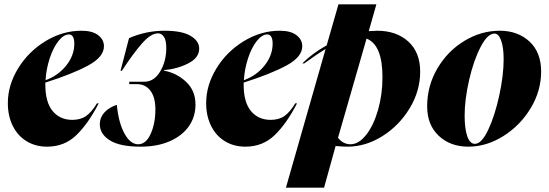

<svg xmlns="http://www.w3.org/2000/svg" viewBox="-20 -661 2519 881"><path d="M354 -520Q404 -520 430.5 -499.5Q457 -479 457 -449Q457 -400 385.5 -361Q314 -322 188 -282V-273Q188 -192 221.5 -151.5Q255 -111 312 -111Q350 -111 375.5 -129Q401 -147 425 -187H433Q386 -95 331 -41.5Q276 12 196 12Q143 12 102 -13Q61 -38 38.5 -83.5Q16 -129 16 -188Q16 -270 63 -347Q110 -424 188.5 -472Q267 -520 354 -520ZM321 -461Q321 -482 314.5 -492.5Q308 -503 297 -503Q272 -503 248 -472.5Q224 -442 208 -393Q192 -344 189 -293Q247 -314 284 -360.5Q321 -407 321 -461Z M516 -180Q524 -98 551 -48.5Q578 1 614 1Q650 1 671.5 -47Q693 -95 693 -159Q693 -215 670 -245Q647 -275 608 -275H573V-286H642Q687 -286 715 -333Q743 -380 743 -441Q743 -475 732.5 -491.5Q722 -508 705 -508Q672 -508 631 -461Q590 -414 539 -336H533L572 -486Q650 -520 735 -520Q815 -520 854.5 -496.5Q894 -473 894 -438Q894 -396 844.5 -370.5Q795 -345 732 -339V-337Q791 -326 834 -285.5Q877 -245 877 -181Q877 -125 846.5 -81.5Q816 -38 759 -13Q702 12 626 12Q530 12 484 -17Q438 -46 438 -91Q438 -122 459 -145Q480 -168 516 -180Z M1264 -520Q1314 -520 1340.5 -499.5Q1367 -479 1367 -449Q1367 -400 1295.5 -361Q1224 -322 1098 -282V-273Q1098 -192 1131.5 -151.5Q1165 -111 1222 -111Q1260 -111 1285.5 -129Q1311 -147 1335 -187H1343Q1296 -95 1241 -41.5Q1186 12 1106 12Q1053 12 1012 -13Q971 -38 948.5 -83.5Q926 -129 926 -188Q926 -270 973 -347Q1020 -424 1098.5 -472Q1177 -520 1264 -520ZM1231 -461Q1231 -482 1224.5 -492.5Q1218 -503 1207 -503Q1182 -503 1158 -472.5Q1134 -442 1118 -393Q1102 -344 1099 -293Q1157 -314 1194 -360.5Q1231 -407 1231 -461Z M1707 -641 1672 -518Q1698 -520 1710 -520Q1799 -520 1853.5 -470.5Q1908 -421 1908 -332Q1908 -244 1860 -164.5Q1812 -85 1735 -36.5Q1658 12 1574 12Q1555 12 1520 9L1467 200H1292L1474 -436Q1435 -413 1376 -370H1367Q1413 -416 1479 -453L1533 -641ZM1588 1Q1626 1 1660 -42Q1694 -85 1714.5 -156Q1735 -227 1735 -307Q1735 -455 1662 -484L1531 -29Q1541 -15 1556 -7Q1571 1 1588 1Z M2129 12Q2046 12 1993 -38Q1940 -88 1940 -173Q1940 -267 1987 -347Q2034 -427 2111 -473.5Q2188 -520 2273 -520Q2356 -520 2409.5 -470.5Q2463 -421 2463 -333Q2463 -244 2415 -164.5Q2367 -85 2289.5 -36.5Q2212 12 2129 12ZM2159 -1Q2190 -1 2220.5 -66Q2251 -131 2271 -223.5Q2291 -316 2291 -389Q2291 -443 2279.5 -475Q2268 -507 2249 -507Q2217 -507 2185 -445Q2153 -383 2132.5 -293.5Q2112 -204 2112 -130Q2112 -71 2124 -36Q2136 -1 2159 -1Z"/></svg>

Font: Nyght Serif Dark Italic
Style: Regular
Weight: 800
Italic angle: -16°
Designer: Maksym Kobuzan
Version: Version 0.400